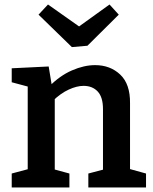

<svg xmlns="http://www.w3.org/2000/svg" viewBox="-20 -832 680 852"><path d="M32 0V-62L118 -85L103 -67V-464L118 -444L32 -467V-529L196 -537L212 -440L196 -446Q245 -496 299 -519.5Q353 -543 402 -543Q469 -543 513.5 -501Q558 -459 557 -374V-67L545 -85L628 -62V0H372V-62L452 -83L437 -64V-348Q437 -401 413.5 -426Q390 -451 351 -451Q321 -451 285 -434.5Q249 -418 214 -384L223 -403V-64L211 -83L288 -62V0ZM466 -812 507 -767 368 -629 299 -623 151 -767 193 -812 373 -685 291 -686Z"/></svg>

Font: Bitter Thin SemiBold
Style: Regular
Weight: 600
Version: Version 2.002